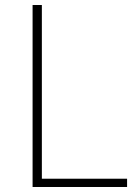

<svg xmlns="http://www.w3.org/2000/svg" viewBox="-20 -746 548 766"><path d="M110 0V-726H147V-33H487V0Z"/></svg>

Font: Noto Sans KR Thin
Style: Regular
Weight: 100
Designer: Ryoko NISHIZUKA 西塚涼子 (kana, bopomofo & ideographs); Paul D. Hunt (Latin, Greek & Cyrillic); Sandoll Communications 산돌커뮤니
Foundry: Adobe
Version: Version 2.004-H2;hotconv 1.0.118;makeotfexe 2.5.65603